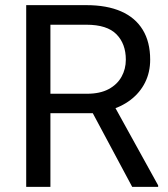

<svg xmlns="http://www.w3.org/2000/svg" viewBox="-20 -731 656 751"><path d="M317.9 -710.9Q397.9 -710.9 453.6 -686.5Q509.3 -662.1 538.3 -614.5Q567.4 -566.9 567.4 -497.6Q567.4 -448.7 547.6 -408.7Q527.8 -368.7 490.7 -340.3Q453.6 -312 402.3 -298.3L376 -288.1H155.3V-364.3H320.3Q371.1 -364.3 404.8 -382.3Q438.5 -400.4 455.3 -430.7Q472.2 -460.9 472.2 -497.6Q472.2 -559.6 435.5 -596.9Q398.9 -634.3 317.9 -634.3H177.2V0H82.5V-710.9ZM324.7 -322.3H423.8L598.6 -5.9V0H497.1Z"/></svg>

Font: Heebo
Style: Regular
Weight: 400
Designer: Oded Ezer
Foundry: Ezer Type House
Version: Version 3.100